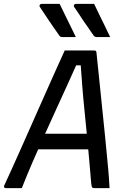

<svg xmlns="http://www.w3.org/2000/svg" viewBox="-36 -965 656 985"><path d="M270 -945Q285 -914 298.5 -886.5Q312 -859 325 -832.5Q338 -806 353 -775Q339 -775 329 -775Q319 -775 308.5 -775Q298 -775 283 -775Q277 -775 273 -777.5Q269 -780 268 -783Q249 -810 236.5 -828Q224 -846 214 -861Q204 -876 193 -892.5Q182 -909 168 -930Q165 -935 168 -940Q171 -945 177 -945Q198 -945 211.5 -945Q225 -945 238.5 -945Q252 -945 270 -945ZM447 -945Q462 -914 475 -886.5Q488 -859 501.5 -832.5Q515 -806 529 -775Q515 -775 505 -775Q495 -775 484.5 -775Q474 -775 459 -775Q453 -775 449.5 -777.5Q446 -780 444 -783Q426 -810 413 -828Q400 -846 390 -861Q380 -876 369.5 -892.5Q359 -909 344 -930Q341 -935 344 -940Q347 -945 354 -945Q374 -945 388 -945Q402 -945 415 -945Q428 -945 447 -945ZM145 -279H370Q380 -279 392 -279Q404 -279 414 -279L438 -290L442 -244L445 -199H139Q135 -199 133 -200.5Q131 -202 130.5 -205Q130 -208 130 -210ZM76 0Q56 0 35.5 0Q15 0 -5 0Q-10 0 -12.5 -2Q-15 -4 -15.5 -7Q-16 -10 -14 -14Q3 -51 24 -97Q45 -143 68 -195Q91 -247 115.5 -302Q140 -357 164.5 -412.5Q189 -468 212.5 -520.5Q236 -573 257 -620Q278 -667 296 -706Q335 -706 373 -706Q411 -706 447 -706Q452 -706 454 -705Q456 -704 457.5 -701Q459 -698 459 -694Q466 -626 473.5 -554Q481 -482 488.5 -407.5Q496 -333 504 -256Q512 -179 519 -99Q521 -75 523 -50Q525 -25 526 0Q506 0 486 0Q466 0 448 0Q443 0 439.5 -1.5Q436 -3 434.5 -8.5Q433 -14 432 -24Q427 -87 421 -152Q415 -217 409 -281Q403 -345 396.5 -408Q390 -471 385.5 -531Q381 -591 377 -647L398 -630H334L362 -646Q338 -592 310 -530.5Q282 -469 251.5 -402.5Q221 -336 190.5 -268Q160 -200 130.5 -132Q101 -64 76 0Z"/></svg>

Font: Rec Mono Linear
Style: Italic
Weight: 400
Italic angle: -10°
Monospace: yes
Version: Version 1.085; ttfautohint (v1.8.4.7-5d5b)